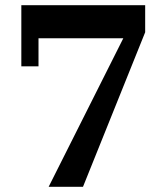

<svg xmlns="http://www.w3.org/2000/svg" viewBox="-20 -718 640 738"><path d="M454 -571H128V-463H62V-698H538V-594L299 0H167Z"/></svg>

Font: IBM Plex Serif SmBld
Style: Regular
Weight: 600
Designer: Mike Abbink, Paul van der Laan, Pieter van Rosmalen
Foundry: Bold Monday
Version: Version 3.001